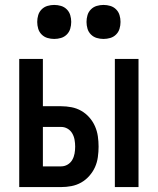

<svg xmlns="http://www.w3.org/2000/svg" viewBox="-20 -759 640 779"><path d="M446 0V-520H542V0ZM58 0V-520H154V-328H228Q249 -328 270 -324Q291 -320 309.5 -309.5Q328 -299 342.5 -282.5Q357 -266 365.5 -246.5Q374 -227 377 -206Q380 -185 380 -164Q380 -143 377 -121.5Q374 -100 365.5 -81Q357 -62 342.5 -45.5Q328 -29 309.5 -18.5Q291 -8 270 -4Q249 0 228 0ZM228 -84Q242 -84 254 -91Q266 -98 273 -110Q280 -122 282.5 -136Q285 -150 285 -164Q285 -178 282.5 -192Q280 -206 273 -218Q266 -230 254 -237Q242 -244 228 -244H154V-84ZM400 -601Q386 -601 372.5 -605Q359 -609 349 -619Q339 -629 335 -642.5Q331 -656 331 -670Q331 -684 335 -697.5Q339 -711 349 -721Q359 -731 372.5 -735Q386 -739 400 -739Q414 -739 427.5 -735Q441 -731 451 -721Q461 -711 465 -697.5Q469 -684 469 -670Q469 -656 465 -642.5Q461 -629 451 -619Q441 -609 427.5 -605Q414 -601 400 -601ZM200 -601Q186 -601 172.5 -605Q159 -609 149 -619Q139 -629 135 -642.5Q131 -656 131 -670Q131 -684 135 -697.5Q139 -711 149 -721Q159 -731 172.5 -735Q186 -739 200 -739Q214 -739 227.5 -735Q241 -731 251 -721Q261 -711 265 -697.5Q269 -684 269 -670Q269 -656 265 -642.5Q261 -629 251 -619Q241 -609 227.5 -605Q214 -601 200 -601Z"/></svg>

Font: Zed Mono Medium Extended
Style: Regular
Weight: 500
Width: 7
Monospace: yes
Designer: Belleve Invis
Foundry: Belleve Invis
Version: Version 1.0.0; ttfautohint (v1.8.4)